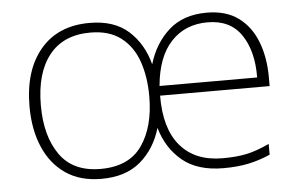

<svg xmlns="http://www.w3.org/2000/svg" viewBox="-44 -602 1051 674"><g transform="rotate(-5 481.5 -264.5)"><path d="M706 -539Q774 -539 817.5 -507Q861 -475 882.5 -419.5Q904 -364 904 -294V-263H518Q517 -147 569 -86Q621 -25 718 -25Q767 -25 802.5 -32.5Q838 -40 883 -61V-23Q844 -6 805.5 2Q767 10 718 10Q627 10 573.5 -34Q520 -78 499 -151Q478 -79 426 -34.5Q374 10 288 10Q213 10 162 -25Q111 -60 84.5 -122Q58 -184 58 -265Q58 -392 120 -465.5Q182 -539 293 -539Q380 -539 430.5 -493.5Q481 -448 500 -375Q521 -447 572 -493Q623 -539 706 -539ZM706 -505Q627 -505 577.5 -452Q528 -399 519 -297H863Q864 -390 825 -447.5Q786 -505 706 -505ZM293 -505Q198 -505 148 -442Q98 -379 98 -265Q98 -157 144.5 -91Q191 -25 288 -25Q388 -25 434 -91Q480 -157 480 -264Q480 -333 461 -387.5Q442 -442 400.5 -473.5Q359 -505 293 -505Z"/></g></svg>

Font: Noto Sans Gujarati UI ExtraLight
Style: Regular
Weight: 200
Designer: Jelle Bosma - Monotype Design Team, Universal Thirst
Foundry: Monotype Imaging Inc.
Version: Version 2.106; ttfautohint (v1.8.4.7-5d5b)